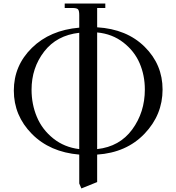

<svg xmlns="http://www.w3.org/2000/svg" viewBox="-20 -865 992 1083"><path d="M427 -709V-780Q427 -805 420 -812.5Q413 -820 388 -820H345V-845H574V-820H528V-711Q695 -701 796 -601Q897 -501 897 -360Q897 -217 795 -110.5Q693 -4 528 7V162L439 198L427 170V7Q261 -7 159.5 -110Q58 -213 58 -354Q58 -495 160 -595Q262 -695 427 -709ZM158 -359Q158 -277 188 -205.5Q218 -134 280.5 -84Q343 -34 427 -24V-680Q300 -666 229 -574Q158 -482 158 -359ZM528 -24Q655 -38 726 -135Q797 -232 797 -360Q797 -440 767.5 -508.5Q738 -577 675.5 -625.5Q613 -674 528 -682Z"/></svg>

Font: Dihjauti
Style: Bold
Weight: 700
Designer: T. Christopher White
Version: Version 3.0.0